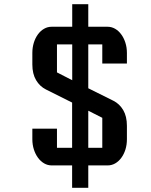

<svg xmlns="http://www.w3.org/2000/svg" viewBox="-20 -784 716 910"><path d="M133.3 -174.3H250V-83.5H321.8V-297.9L197.8 -359.9Q168.5 -374.5 150.9 -404.3Q133.3 -434.1 133.3 -478.5V-533.2Q133.3 -559.1 140.4 -581.8Q147.5 -604.5 159.9 -621.3Q172.4 -638.2 189 -647.7Q205.6 -657.2 224.6 -657.2H322.3V-764.2H398.4V-657.2H489.7Q508.8 -657.2 525.4 -647.7Q542 -638.2 554.4 -621.3Q566.9 -604.5 574.2 -581.8Q581.5 -559.1 581.5 -533.2V-482.9H464.8V-573.7H398.4V-365.7L517.1 -306.6Q546.4 -292 564 -262.2Q581.5 -232.4 581.5 -188V-124Q581.5 -98.1 574.5 -75.4Q567.4 -52.7 554.9 -35.9Q542.5 -19 525.9 -9.5Q509.3 0 490.2 0H398.4V106H321.8V0H225.1Q206.1 0 189.5 -9.5Q172.9 -19 160.4 -35.9Q147.9 -52.7 140.6 -75.4Q133.3 -98.1 133.3 -124ZM322.3 -403.8V-573.7H250V-440.9ZM464.8 -83.5V-225.6L398.4 -259.3V-83.5Z"/></svg>

Font: Atomic Age
Style: Regular
Weight: 400
Designer: James Grieshaber
Foundry: James Grieshaber
Version: Version 1.008; ttfautohint (v1.4.1) -l 6 -r 46 -G 0 -x 0 -H 